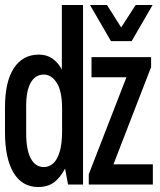

<svg xmlns="http://www.w3.org/2000/svg" viewBox="-20 -740 640 770"><path d="M133 10Q69 10 34.5 -47Q0 -104 0 -210V-310Q0 -412 35.5 -466.5Q71 -521 136 -521Q168 -521 191 -504.5Q214 -488 228 -461V-720H313V0H253L241 -64Q222 -28 197 -9Q172 10 133 10ZM156 -70Q176 -70 192.5 -84Q209 -98 219 -130Q229 -162 229 -215V-304Q229 -375 207.5 -408Q186 -441 156 -441Q122 -441 103.5 -409Q85 -377 85 -315V-205Q85 -139 103.5 -104.5Q122 -70 156 -70ZM336 0V-41L487 -430H347V-511H586V-471L435 -81H593V0ZM425 -575 341 -720H409L466 -630L524 -720H592L508 -575Z"/></svg>

Font: Chivo Mono Medium Medium
Style: Regular
Weight: 500
Monospace: yes
Version: Version 1.008